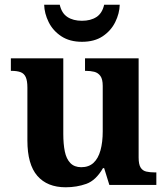

<svg xmlns="http://www.w3.org/2000/svg" viewBox="-20 -783 707 813"><path d="M258 10Q180 10 138 -38.5Q96 -87 96 -188V-412Q96 -441 89 -456.5Q82 -472 67 -477.5Q52 -483 28 -483H26V-536H248V-216Q248 -173 254.5 -141.5Q261 -110 278 -92.5Q295 -75 324 -75Q356 -75 376 -93.5Q396 -112 405.5 -146.5Q415 -181 415 -227V-419Q415 -448 405 -461.5Q395 -475 379 -479Q363 -483 343 -483H340V-536H567V-116Q567 -87 575.5 -73.5Q584 -60 599.5 -56.5Q615 -53 634 -53H642V0H443L421 -71H416Q386 -19 345.5 -4.5Q305 10 258 10ZM327 -606Q275 -606 239.5 -629.5Q204 -653 186 -689.5Q168 -726 167 -763H233Q241 -727 265.5 -711Q290 -695 327 -695Q364 -695 388.5 -711Q413 -727 421 -763H487Q486 -726 468 -689.5Q450 -653 415 -629.5Q380 -606 327 -606Z"/></svg>

Font: Noto Serif Gujarati
Style: Bold
Weight: 700
Version: Version 2.102